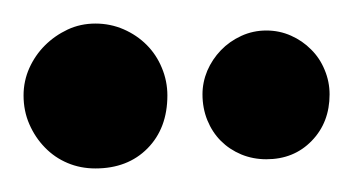

<svg xmlns="http://www.w3.org/2000/svg" viewBox="-20 -645 300 163"><path d="M0 -564Q0 -576.2 4.9 -587.2Q9.8 -598.1 18.1 -606.4Q26.4 -614.7 37.4 -619.9Q48.3 -625 61 -625Q73.7 -625 85 -620.1Q96.2 -615.2 104.5 -606.9Q112.8 -598.6 117.4 -587.4Q122.1 -576.2 122.1 -564Q122.1 -536.1 105.2 -519Q88.4 -502 61 -502Q48.3 -502 37.4 -506.6Q26.4 -511.2 18.1 -519.8Q9.8 -528.3 4.9 -539.6Q0 -550.8 0 -564ZM151.9 -564.9Q151.9 -575.2 156 -585Q160.2 -594.7 167.5 -602.3Q174.8 -609.9 184.8 -614.5Q194.8 -619.1 206.1 -619.1Q217.3 -619.1 227.1 -614.7Q236.8 -610.4 244.1 -603Q251.5 -595.7 255.6 -585.7Q259.8 -575.7 259.8 -564.9Q259.8 -541 244.6 -525.4Q229.5 -509.8 206.1 -509.8Q194.8 -509.8 184.8 -513.9Q174.8 -518.1 167.5 -525.4Q160.2 -532.7 156 -543Q151.9 -553.2 151.9 -564.9Z"/></svg>

Font: Purple Purse
Style: Regular
Weight: 400
Designer: Astigmatic (AOETI)
Foundry: Astigmatic (AOETI)
Version: Version 1.000